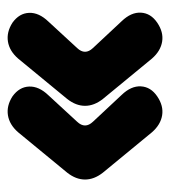

<svg xmlns="http://www.w3.org/2000/svg" viewBox="9 -510 450 508"><g transform="rotate(90 234.0 -256.0)"><path d="M242 -209 135 -79Q115 -56 90 -52Q65 -48 40 -64Q15 -82 14 -108Q13 -134 37 -159L107 -235Q127 -256 107 -277L36 -353Q12 -378 13.5 -404Q15 -430 40 -447Q65 -464 90 -460Q115 -456 135 -433L242 -303Q260 -280 260 -256Q260 -232 242 -209ZM437 -209 330 -79Q310 -56 285 -52Q260 -48 235 -64Q210 -82 209 -108Q208 -134 232 -159L302 -235Q322 -256 302 -277L231 -353Q207 -378 208.5 -404Q210 -430 235 -447Q260 -464 285 -460Q310 -456 330 -433L437 -303Q455 -280 455 -256Q455 -232 437 -209Z"/></g></svg>

Font: Winky Sans SemiBold
Style: Regular
Weight: 600
Designer: Simon Atzbach
Foundry: typofactur
Version: Version 1.205